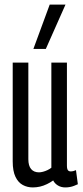

<svg xmlns="http://www.w3.org/2000/svg" viewBox="-20 -810 361 840"><path d="M123.3 10Q99.6 10 79.7 -0.7Q59.7 -11.4 47.7 -36.4Q35.6 -61.4 35.6 -104.1V-536.2H104V-113.4Q104 -84.8 116.1 -70.4Q128.2 -56 150.5 -56Q158.3 -56 168.2 -58.6Q178.1 -61.2 188 -65.9Q197.9 -70.7 204.7 -76.2V-536.2H272.8V-85.1Q272.8 -76.5 274.5 -70.7Q276.2 -64.8 280.1 -62.5Q283.9 -60.1 289 -60.1Q300.8 -60.1 312.4 -65.6L320.6 -4Q312 0 303.6 3.2Q295.1 6.5 285.7 8.2Q276.3 10 265.8 10Q247.2 10 233.1 1.3Q219 -7.4 212.7 -20.6Q200.5 -11.7 185.5 -4.5Q170.6 2.8 155.1 6.4Q139.5 10 123.3 10ZM126.1 -596 197.5 -790H266.6L180.5 -596Z"/></svg>

Font: Georama ExtraCondensed Thin
Style: Regular
Weight: 100
Width: 2
Designer: Jean-Baptiste Levee
Foundry: Production Type
Version: Version 1.001